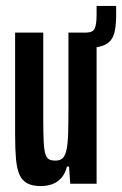

<svg xmlns="http://www.w3.org/2000/svg" viewBox="-20 -620 412 648"><path d="M211 -458V-510H270Q294 -510 300 -524.5Q306 -539 306 -571V-600H372V-572Q372 -540 368 -518Q364 -496 353 -483Q342 -470 321.5 -464Q301 -458 267 -458ZM118 8Q90 8 72.5 -1Q55 -10 46 -30Q37 -50 34 -83Q31 -116 31 -165V-510H126V-217Q126 -169 127.5 -140.5Q129 -112 133.5 -99Q138 -86 146 -82Q154 -78 167 -78Q183 -78 191.5 -86Q200 -94 204.5 -114.5Q209 -135 210 -170.5Q211 -206 211 -261V-510H306V0H217L213 -58H206Q200 -34 187 -19.5Q174 -5 156.5 1.5Q139 8 118 8Z"/></svg>

Font: Saira UltraCondensed
Style: Bold
Weight: 700
Width: 1
Designer: Hector Gatti with collaboration of the Omnibus-Type team
Foundry: Omnibus-Type
Version: Version 1.101